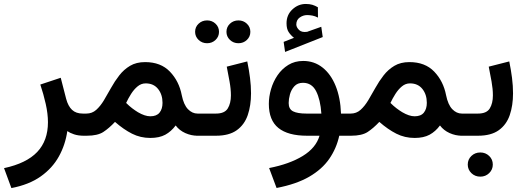

<svg xmlns="http://www.w3.org/2000/svg" viewBox="-35 -685 2654 969"><path d="M388.2 0Q359.9 0 338.6 -7.1Q317.4 -14.2 304.7 -23.4Q294.9 45.4 262.2 104.5Q229.5 163.6 170.7 205.3Q111.8 247.1 22.5 264.2L-14.6 163.6Q98.6 139.2 152.8 82Q207 24.9 207 -67.9Q207 -110.8 195.8 -160.6Q184.6 -210.4 168.5 -258.3L271.5 -292.5L298.8 -186.5Q308.6 -149.4 328.6 -130.6Q348.6 -111.8 382.8 -111.8H401.4V0Z M403.3 0H381.8V-111.8H400.9Q429.7 -111.8 450.7 -130.6Q471.7 -149.4 489.5 -179Q507.3 -208.5 525.6 -241.7Q543.9 -274.9 566.9 -304.4Q589.8 -334 621.3 -352.8Q652.8 -371.6 697.3 -371.6Q776.4 -371.6 822.5 -323.5Q868.7 -275.4 882.3 -204.6Q892.1 -156.2 913.6 -134Q935.1 -111.8 961.9 -111.8H974.6V0H961.4Q930.2 0 900.1 -13.4Q870.1 -26.9 851.6 -51.8Q829.1 -21.5 799.1 -5.1Q769 11.2 723.6 11.2Q673.8 11.2 631.3 -10.3Q588.9 -31.7 545.4 -69.8Q515.6 -38.1 486.6 -19Q457.5 0 403.3 0ZM700.2 -264.2Q677.7 -264.2 659.4 -249Q641.1 -233.9 626.7 -211.2Q612.3 -188.5 601.6 -165.5Q617.2 -149.9 632.3 -138.4Q647.5 -127 661.1 -118.7Q696.3 -98.1 723.6 -98.1Q755.4 -98.1 770.3 -116.7Q785.2 -135.3 785.2 -166Q785.2 -208 762.7 -236.1Q740.2 -264.2 700.2 -264.2Z M1107.9 -524.4Q1107.9 -548.8 1125.5 -565.4Q1143.1 -582 1168.5 -582Q1193.4 -582 1210.9 -565.4Q1228.5 -548.8 1228.5 -524.4Q1228.5 -500 1210.9 -483.4Q1193.4 -466.8 1168.5 -466.8Q1143.1 -466.8 1125.5 -483.6Q1107.9 -500.5 1107.9 -524.4ZM949.7 -524.4Q949.7 -548.8 967.3 -565.4Q984.9 -582 1010.3 -582Q1035.2 -582 1052.7 -565.4Q1070.3 -548.8 1070.3 -524.4Q1070.3 -500 1052.7 -483.4Q1035.2 -466.8 1010.3 -466.8Q984.9 -466.8 967.3 -483.6Q949.7 -500.5 949.7 -524.4ZM1055.2 0H955.1V-111.8H1055.2Q1098.6 -111.8 1114.5 -137.7Q1130.4 -163.6 1130.4 -203.6Q1130.4 -235.8 1123.5 -273.7Q1116.7 -311.5 1109.4 -348.6L1212.9 -375Q1221.7 -332.5 1226.8 -292Q1231.9 -251.5 1231.9 -213.9Q1231.9 -152.3 1215.3 -104Q1198.7 -55.7 1159.9 -27.8Q1121.1 0 1055.2 0Z M1448.7 -494.1Q1432.1 -507.3 1421.6 -523.4Q1411.1 -539.6 1411.1 -567.4Q1411.1 -609.9 1440.7 -637.5Q1470.2 -665 1508.3 -665Q1526.9 -665 1541 -660.9Q1555.2 -656.7 1569.3 -648.4L1569.8 -596.2Q1554.7 -604 1541.3 -606.4Q1527.8 -608.9 1515.1 -608.9Q1495.1 -608.9 1477.8 -596.7Q1460.4 -584.5 1460.4 -561Q1460.9 -546.9 1474.4 -533.7Q1487.8 -520.5 1514.6 -524.4Q1515.6 -524.4 1516.8 -524.9Q1518.1 -525.4 1519 -525.9L1586.4 -549.8L1593.8 -498L1403.8 -422.9L1396.5 -473.6ZM1495.1 -377.4Q1550.8 -377.4 1592.8 -344.2Q1634.8 -311 1658.9 -251.5Q1683.1 -191.9 1686 -111.8H1735.4V0H1677.2Q1663.1 64 1626.7 116.7Q1590.3 169.4 1525.4 207Q1460.4 244.6 1360.8 263.7L1323.2 163.1Q1425.8 143.1 1492.7 102.3Q1559.6 61.5 1577.6 0H1514.2Q1418.5 0 1370.1 -39.1Q1321.8 -78.1 1321.8 -160.6Q1321.8 -196.8 1332.8 -234.9Q1343.8 -272.9 1365.7 -305.2Q1387.7 -337.4 1420.2 -357.4Q1452.6 -377.4 1495.1 -377.4ZM1511.2 -111.8H1586.9Q1582 -182.6 1560.3 -224.9Q1538.6 -267.1 1494.1 -267.1Q1466.3 -267.1 1450.4 -249.5Q1434.6 -231.9 1428.2 -208.3Q1421.9 -184.6 1421.9 -165Q1421.9 -134.3 1444.3 -123Q1466.8 -111.8 1511.2 -111.8Z M1737.3 0H1715.8V-111.8H1734.9Q1763.7 -111.8 1784.7 -130.6Q1805.7 -149.4 1823.5 -179Q1841.3 -208.5 1859.6 -241.7Q1877.9 -274.9 1900.9 -304.4Q1923.8 -334 1955.3 -352.8Q1986.8 -371.6 2031.2 -371.6Q2110.4 -371.6 2156.5 -323.5Q2202.6 -275.4 2216.3 -204.6Q2226.1 -156.2 2247.6 -134Q2269 -111.8 2295.9 -111.8H2308.6V0H2295.4Q2264.2 0 2234.1 -13.4Q2204.1 -26.9 2185.5 -51.8Q2163.1 -21.5 2133.1 -5.1Q2103 11.2 2057.6 11.2Q2007.8 11.2 1965.3 -10.3Q1922.9 -31.7 1879.4 -69.8Q1849.6 -38.1 1820.6 -19Q1791.5 0 1737.3 0ZM2034.2 -264.2Q2011.7 -264.2 1993.4 -249Q1975.1 -233.9 1960.7 -211.2Q1946.3 -188.5 1935.5 -165.5Q1951.2 -149.9 1966.3 -138.4Q1981.4 -127 1995.1 -118.7Q2030.3 -98.1 2057.6 -98.1Q2089.4 -98.1 2104.2 -116.7Q2119.1 -135.3 2119.1 -166Q2119.1 -208 2096.7 -236.1Q2074.2 -264.2 2034.2 -264.2Z M2377.4 0H2288.6V-111.8H2377.4Q2420.9 -111.8 2436.8 -137.7Q2452.6 -163.6 2452.6 -203.6Q2452.6 -235.8 2445.8 -273.7Q2439 -311.5 2431.6 -348.6L2535.2 -375Q2543.9 -332.5 2549.1 -292Q2554.2 -251.5 2554.2 -213.9Q2554.2 -152.3 2537.6 -104Q2521 -55.7 2482.2 -27.8Q2443.4 0 2377.4 0ZM2325.7 145.5Q2325.7 119.6 2344 102.1Q2362.3 84.5 2389.2 84.5Q2415.5 84.5 2433.8 102.1Q2452.1 119.6 2452.1 145.5Q2452.1 170.9 2433.8 188.7Q2415.5 206.5 2389.2 206.5Q2362.3 206.5 2344 188.7Q2325.7 170.9 2325.7 145.5Z"/></svg>

Font: Vazirmatn RD UI Medium
Style: Regular
Weight: 500
Designer: Saber Rastikerdar
Foundry: Saber Rastikerdar
Version: Version 33.003